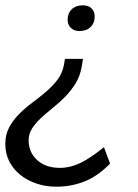

<svg xmlns="http://www.w3.org/2000/svg" viewBox="-28 -512 521 724"><path d="M185 192Q144 192 109 180Q74 168 48 147Q22 126 7 96.5Q-8 67 -8 31Q-8 -5 7 -32.5Q22 -60 44.5 -82.5Q67 -105 94 -125Q121 -145 145.5 -166Q170 -187 188.5 -211Q207 -235 213 -267L217 -290H285L280 -260Q274 -225 257 -197.5Q240 -170 218 -147.5Q196 -125 171.5 -105.5Q147 -86 126.5 -67Q106 -48 93 -27.5Q80 -7 80 17Q80 62 112 91.5Q144 121 198 121Q236 121 274 103Q312 85 364 43L387 105Q340 153 290 172.5Q240 192 185 192ZM272 -395Q251 -395 239 -407Q227 -419 227 -437Q227 -462 242.5 -477Q258 -492 284 -492Q306 -492 317.5 -480Q329 -468 329 -450Q329 -425 313.5 -410Q298 -395 272 -395Z"/></svg>

Font: Celebes
Style: Italic
Weight: 400
Italic angle: -10°
Designer: Anugrah Pasau
Foundry: Lafontype
Version: Version 1.000; ttfautohint (v1.8.4)